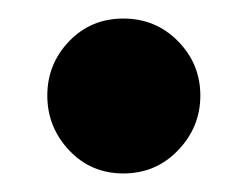

<svg xmlns="http://www.w3.org/2000/svg" viewBox="-20 -171 267 207"><path d="M196 -68Q196 -34 172 -9Q148 16 113 16Q78 16 54.5 -9Q31 -34 31 -68Q31 -102 54.5 -126.5Q78 -151 113 -151Q148 -151 172 -126.5Q196 -102 196 -68Z"/></svg>

Font: Fira Sans Condensed SemiBold
Style: Regular
Weight: 600
Width: 3
Designer: bBox Type GmbH & Carrois Corporate GbR & Edenspiekermann AG
Foundry: bBox Type GmbH & Carrois Corporate GbR & Edenspiekermann AG
Version: Version 4.301